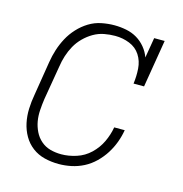

<svg xmlns="http://www.w3.org/2000/svg" viewBox="-87 -618 673 706"><g transform="rotate(15 250.0 -265.0)"><path d="M197 8Q169 8 143 1.5Q117 -5 96.5 -20.5Q76 -36 63 -58.5Q50 -81 44.5 -107Q39 -133 40 -160.5Q41 -188 46 -215L67 -345Q71 -370 78.5 -393.5Q86 -417 98 -439.5Q110 -462 128 -481.5Q146 -501 168 -514.5Q190 -528 215 -533Q240 -538 264 -538Q287 -538 309.5 -533.5Q332 -529 350.5 -518Q369 -507 383 -490Q397 -473 404 -453L417 -530H457L427 -349H387Q391 -378 389 -406.5Q387 -435 372.5 -457.5Q358 -480 332 -490.5Q306 -501 277 -501Q256 -501 235 -497Q214 -493 195 -482Q176 -471 160 -455Q144 -439 133.5 -420Q123 -401 116.5 -380.5Q110 -360 107 -339L85 -209Q82 -188 80.5 -166Q79 -144 82.5 -124Q86 -104 95 -85.5Q104 -67 119.5 -53.5Q135 -40 155 -34.5Q175 -29 197 -29Q225 -29 254.5 -38.5Q284 -48 306.5 -69.5Q329 -91 342 -118.5Q355 -146 360 -175H400Q396 -151 387.5 -128Q379 -105 365.5 -83.5Q352 -62 333 -43.5Q314 -25 291.5 -13.5Q269 -2 245 3Q221 8 197 8Z"/></g></svg>

Font: Iosevka Slab XLtObl
Style: Regular
Weight: 200
Italic angle: -9°
Monospace: yes
Designer: Belleve Invis
Foundry: Belleve Invis
Version: Version 11.1.1; ttfautohint (v1.8.3)